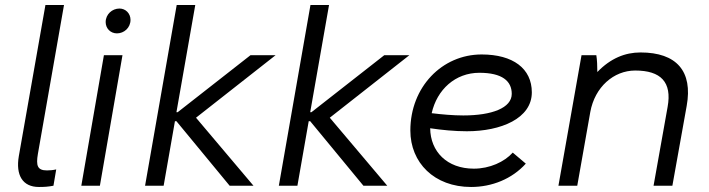

<svg xmlns="http://www.w3.org/2000/svg" viewBox="-20 -740 2826 765"><path d="M135 5C158 5 171 4 193 0L204 -65C191 -62 178 -61 167 -61C129 -61 123 -80 131 -127L235 -720H161L55 -118C42 -42 70 5 135 5Z M304 0H378L468 -520H394ZM446 -607C474 -607 500 -629 500 -661C500 -686 481 -706 456 -706C427 -706 401 -683 401 -652C401 -627 420 -607 446 -607Z M632 0 677 -257H683L895 0H990L761 -271L1078 -520H978L688 -293H683L758 -720H684L558 0Z M1165 0 1210 -257H1216L1428 0H1523L1294 -271L1611 -520H1511L1221 -293H1216L1291 -720H1217L1091 0Z M1857 5C1940 5 2020 -27 2075 -88L2023 -132C1990 -95 1931 -68 1868 -68C1761 -68 1695 -136 1694 -229C1741 -222 1791 -217 1840 -217C1976 -217 2099 -268 2099 -372C2099 -467 2024 -523 1899 -523C1741 -523 1615 -393 1615 -220C1615 -92 1710 5 1857 5ZM1700 -289C1721 -383 1794 -450 1890 -450C1981 -450 2019 -417 2019 -366C2019 -310 1940 -280 1826 -280C1785 -280 1741 -284 1700 -289Z M2205 0H2280L2332 -294C2350 -393 2425 -459 2511 -459C2613 -459 2658 -413 2640 -314L2584 0H2659L2716 -318C2741 -456 2676 -531 2532 -531C2471 -531 2413 -508 2360 -453C2360 -477 2359 -502 2356 -520H2297Z"/></svg>

Font: Fixel Display 20240404
Style: Italic
Weight: 400
Italic angle: -10°
Designer: AlfaBravo + MacPaw
Foundry: Kyrylo Tkachov, Marchela Mozhyna, Serhii Makarenko, Maria Weinstein, Zakhar Kryvoshyya
Version: Version 1.211;Glyphs 3.2 (3225)